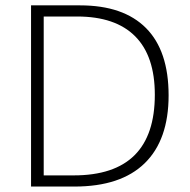

<svg xmlns="http://www.w3.org/2000/svg" viewBox="-20 -685 698 705"><path d="M250.8 -41Q548.5 -41 548.5 -337.2Q548.5 -479.3 476.2 -551.8Q403.9 -624.4 262.9 -624.4H140.5V-41ZM274 -665.3Q433.3 -665.3 516.2 -581.9Q599.1 -498.5 599.1 -334.9Q599.1 -171.4 511.4 -85.7Q423.7 0 253.3 0H94V-665.3Z"/></svg>

Font: Khula Light
Style: Regular
Weight: 300
Designer: Erin McLaughlin, Steve Matteson
Version: Version 1.002;PS 1.0;hotconv 1.0.72;makeotf.lib2.5.5900; ttf